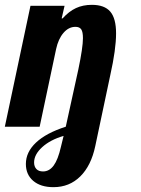

<svg xmlns="http://www.w3.org/2000/svg" viewBox="-59 -524 584 794"><path d="M78.5 224C98.8 241.3 126.7 250 162 250C206 250 243 235.2 273 205.5C303 175.8 323.7 134 335 80L397 -213C413 -284.3 421 -342 421 -386C421 -427.3 413 -457.3 397 -476C381 -494.7 355.7 -504 321 -504C296.3 -504 274.3 -499.5 255 -490.5C235.7 -481.5 217.3 -467.3 200 -448H196L208 -500H67L-39 0H105L173 -321C179 -349 189.2 -371.3 203.5 -388C217.8 -404.7 234.3 -413 253 -413C264.3 -413 272.3 -409.5 277 -402.5C281.7 -395.5 284 -383.3 284 -366C284 -340.7 277.7 -297.7 265 -237L213 0C159 17.3 118 39.2 90 65.5C62 91.8 48 121.3 48 154C48 183.3 58.2 206.7 78.5 224ZM163 160.5C151 176.8 136.3 185 119 185C107 185 97.8 181.7 91.5 175C85.2 168.3 82 159.3 82 148C82 126 93.2 104.8 115.5 84.5C137.8 64.2 167.3 48.7 204 38L193 83C185 118.3 175 144.2 163 160.5Z"/></svg>

Font: DonutKreme
Style: Regular
Weight: 400
Designer: Impallari Type
Foundry: Impallari Type
Version: Version 2.100